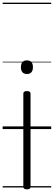

<svg xmlns="http://www.w3.org/2000/svg" viewBox="-20 -968 404 1440"><path d="M182 452Q155 452 155 433V-266Q155 -275 161.5 -280Q168 -285 182 -285Q209 -285 209 -266V433Q209 443 202.5 447.5Q196 452 182 452ZM182 -413Q160 -413 148.5 -426Q137 -439 137 -464Q137 -490 148.5 -502.5Q160 -515 182 -515Q204 -515 215.5 -502.5Q227 -490 227 -464Q227 -439 215.5 -426Q204 -413 182 -413ZM0 428H364V438H0ZM0 -20H364V0H0ZM0 -505H364V-500H0ZM0 -948H364V-938H0Z"/></svg>

Font: Playwrite US Modern Guides
Style: Regular
Weight: 400
Designer: Veronika Burian, José Scaglione
Foundry: TypeTogether
Version: Version 1.003